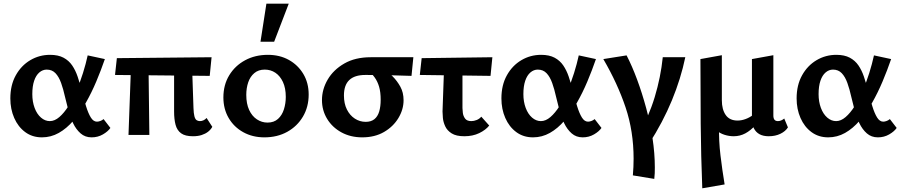

<svg xmlns="http://www.w3.org/2000/svg" viewBox="-20 -731 4879 1040"><path d="M207 13Q155 13 116.5 -15.5Q78 -44 57 -92Q36 -140 36 -198Q36 -270 65.5 -323Q95 -376 144 -405Q193 -434 251 -434Q295 -434 324 -418.5Q353 -403 371 -376.5Q389 -350 400.5 -316Q412 -282 421 -246Q434 -195 446 -156Q458 -117 472 -94.5Q486 -72 505 -72Q513 -72 523 -75.5Q533 -79 541 -86L578 -38Q565 -19 537.5 -3Q510 13 476 13Q441 13 416.5 -8.5Q392 -30 376 -63.5Q360 -97 350 -135Q340 -173 332 -207Q323 -248 311 -281.5Q299 -315 280.5 -334.5Q262 -354 233 -354Q211 -354 193 -338.5Q175 -323 165 -293.5Q155 -264 155 -221Q155 -180 167.5 -146.5Q180 -113 202 -94Q224 -75 250 -75Q276 -75 301.5 -97Q327 -119 350.5 -156Q374 -193 394 -239.5Q414 -286 429.5 -335.5Q445 -385 455 -431L548 -411Q527 -350 501.5 -289.5Q476 -229 445 -174.5Q414 -120 377.5 -77.5Q341 -35 298.5 -11Q256 13 207 13Z M676 0 691 -411H784L789 0ZM603 -325 613 -416 1126 -421 1116 -320ZM923 -127V-411H1019L1028 -146Q1029 -117 1033 -101.5Q1037 -86 1044.5 -80.5Q1052 -75 1063 -75Q1073 -75 1082.5 -79.5Q1092 -84 1099 -92L1130 -44Q1121 -28 1106.5 -17Q1092 -6 1072 0.5Q1052 7 1025 7Q983 7 961 -9Q939 -25 931 -55Q923 -85 923 -127Z M1412 13Q1348 13 1297.5 -15Q1247 -43 1218.5 -92Q1190 -141 1190 -203Q1190 -271 1221.5 -323Q1253 -375 1307.5 -404.5Q1362 -434 1431 -434Q1495 -434 1544.5 -406.5Q1594 -379 1623 -330.5Q1652 -282 1652 -219Q1652 -152 1621 -99.5Q1590 -47 1536 -17Q1482 13 1412 13ZM1429 -67Q1464 -67 1486 -87Q1508 -107 1518 -139Q1528 -171 1528 -206Q1528 -254 1512.5 -287Q1497 -320 1471.5 -337Q1446 -354 1414 -354Q1380 -354 1357.5 -335Q1335 -316 1324.5 -285Q1314 -254 1314 -217Q1314 -169 1329.5 -135.5Q1345 -102 1371.5 -84.5Q1398 -67 1429 -67ZM1391 -505 1423 -711H1544L1465 -505Z M1942 13Q1879 13 1829.5 -14Q1780 -41 1752 -87Q1724 -133 1724 -189Q1724 -247 1755 -300Q1786 -353 1845 -387Q1904 -421 1988 -421H2219L2209 -320Q2148 -322 2090.5 -323.5Q2033 -325 1959 -325Q1901 -325 1872 -297.5Q1843 -270 1843 -214Q1843 -170 1859 -138Q1875 -106 1902 -88.5Q1929 -71 1961 -71Q1990 -71 2008 -85.5Q2026 -100 2034 -127Q2042 -154 2042 -191Q2042 -232 2033.5 -261Q2025 -290 2009.5 -311.5Q1994 -333 1973 -349L2061 -358Q2083 -341 2107 -317Q2131 -293 2148.5 -261.5Q2166 -230 2166 -188Q2166 -138 2138 -91.5Q2110 -45 2060 -16Q2010 13 1942 13Z M2254 -325 2264 -416 2647 -421 2637 -320ZM2377 -127 2387 -411H2485V-146Q2485 -137 2487 -120Q2489 -103 2499 -89Q2509 -75 2533 -75Q2547 -75 2562 -81Q2577 -87 2587 -99L2630 -51Q2611 -27 2576 -10Q2541 7 2495 7Q2451 7 2426.5 -8.5Q2402 -24 2391.5 -47Q2381 -70 2379 -92Q2377 -114 2377 -127Z M2867 13Q2815 13 2776.5 -15.5Q2738 -44 2717 -92Q2696 -140 2696 -198Q2696 -270 2725.5 -323Q2755 -376 2804 -405Q2853 -434 2911 -434Q2955 -434 2984 -418.5Q3013 -403 3031 -376.5Q3049 -350 3060.5 -316Q3072 -282 3081 -246Q3094 -195 3106 -156Q3118 -117 3132 -94.5Q3146 -72 3165 -72Q3173 -72 3183 -75.5Q3193 -79 3201 -86L3238 -38Q3225 -19 3197.5 -3Q3170 13 3136 13Q3101 13 3076.5 -8.5Q3052 -30 3036 -63.5Q3020 -97 3010 -135Q3000 -173 2992 -207Q2983 -248 2971 -281.5Q2959 -315 2940.5 -334.5Q2922 -354 2893 -354Q2871 -354 2853 -338.5Q2835 -323 2825 -293.5Q2815 -264 2815 -221Q2815 -180 2827.5 -146.5Q2840 -113 2862 -94Q2884 -75 2910 -75Q2936 -75 2961.5 -97Q2987 -119 3010.5 -156Q3034 -193 3054 -239.5Q3074 -286 3089.5 -335.5Q3105 -385 3115 -431L3208 -411Q3187 -350 3161.5 -289.5Q3136 -229 3105 -174.5Q3074 -120 3037.5 -77.5Q3001 -35 2958.5 -11Q2916 13 2867 13Z M3524 238 3408 219Q3410 196 3411 173.5Q3412 151 3412 129Q3412 -20 3368.5 -149.5Q3325 -279 3248 -411L3374 -431Q3404 -373 3431 -300Q3458 -227 3480 -146Q3502 -65 3514.5 17.5Q3527 100 3527 176Q3527 192 3526.5 207.5Q3526 223 3524 238ZM3570 -421H3692Q3668 -305 3619.5 -187.5Q3571 -70 3496 47L3433 11Q3494 -98 3526.5 -205.5Q3559 -313 3570 -421Z M3784 289Q3777 114 3775.5 -61Q3774 -236 3774 -411L3890 -432V-188Q3890 -138 3911 -108Q3932 -78 3975 -78Q3996 -78 4018 -86Q4040 -94 4060 -109Q4080 -124 4093 -146L4120 -121Q4098 -82 4072 -53Q4046 -24 4017 -8.5Q3988 7 3954 7Q3929 7 3904 -1Q3879 -9 3861 -25L3875 -48Q3873 31 3882.5 110Q3892 189 3905 268ZM4144 7Q4114 7 4094 -4Q4074 -15 4063.5 -36Q4053 -57 4053 -87V-411L4169 -432V-106Q4169 -90 4175 -82.5Q4181 -75 4194 -75Q4203 -75 4212 -79Q4221 -83 4228 -89L4248 -41Q4235 -20 4207.5 -6.5Q4180 7 4144 7Z M4466 13Q4414 13 4375.5 -15.5Q4337 -44 4316 -92Q4295 -140 4295 -198Q4295 -270 4324.5 -323Q4354 -376 4403 -405Q4452 -434 4510 -434Q4554 -434 4583 -418.5Q4612 -403 4630 -376.5Q4648 -350 4659.5 -316Q4671 -282 4680 -246Q4693 -195 4705 -156Q4717 -117 4731 -94.5Q4745 -72 4764 -72Q4772 -72 4782 -75.5Q4792 -79 4800 -86L4837 -38Q4824 -19 4796.5 -3Q4769 13 4735 13Q4700 13 4675.5 -8.5Q4651 -30 4635 -63.5Q4619 -97 4609 -135Q4599 -173 4591 -207Q4582 -248 4570 -281.5Q4558 -315 4539.5 -334.5Q4521 -354 4492 -354Q4470 -354 4452 -338.5Q4434 -323 4424 -293.5Q4414 -264 4414 -221Q4414 -180 4426.5 -146.5Q4439 -113 4461 -94Q4483 -75 4509 -75Q4535 -75 4560.5 -97Q4586 -119 4609.5 -156Q4633 -193 4653 -239.5Q4673 -286 4688.5 -335.5Q4704 -385 4714 -431L4807 -411Q4786 -350 4760.5 -289.5Q4735 -229 4704 -174.5Q4673 -120 4636.5 -77.5Q4600 -35 4557.5 -11Q4515 13 4466 13Z"/></svg>

Font: Ysabeau Office
Style: Bold
Weight: 700
Designer: Christian Thalmann (Catharsis Fonts)
Version: Version 2.001;gftools[0.9.30]; featfreeze: tnum,lnum,ss02